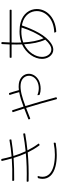

<svg xmlns="http://www.w3.org/2000/svg" viewBox="1018 -1867 904 2980"><g transform="rotate(-90 1470.0 -377.0)"><path d="M580 -428C445 -415 305 -411 148 -415C141 -415 138 -411 139 -405L141 -393C142 -388 145 -385 151 -385C310 -382 453 -386 594 -399C623 -339 658 -279 702 -219C705 -215 709 -214 714 -216L726 -221C732 -224 733 -229 729 -234C688 -290 655 -346 626 -403C711 -411 795 -423 883 -438C888 -439 891 -442 890 -448L889 -460C888 -466 885 -469 879 -468C790 -452 702 -440 612 -431C582 -494 559 -557 539 -621C623 -628 704 -638 790 -652C795 -653 797 -656 796 -662L795 -674C794 -680 791 -683 785 -682C703 -667 619 -656 531 -649C516 -700 504 -752 493 -803C492 -808 489 -810 483 -809L469 -808C463 -807 461 -803 462 -798C474 -747 486 -696 501 -646C397 -639 285 -636 161 -639C154 -639 151 -635 152 -629L154 -617C155 -612 158 -609 164 -609C293 -608 403 -611 509 -618C528 -554 551 -491 580 -428ZM194 -235C188 -212 184 -190 184 -168C184 -75 247 0 380 33C428 45 487 52 555 52C611 52 673 47 737 36C742 35 745 32 745 27L746 13C747 7 743 4 737 5C676 17 616 23 559 23C496 23 438 16 391 5C282 -22 216 -81 216 -169C216 -189 219 -211 227 -235C229 -242 226 -246 219 -245L204 -243C199 -242 196 -240 194 -235Z M1431 55 1444 51C1449 49 1451 45 1450 40C1411 -105 1364 -273 1314 -435C1445 -484 1561 -520 1655 -508C1739 -498 1784 -441 1784 -380C1784 -333 1757 -283 1698 -252C1671 -238 1633 -227 1591 -227C1559 -227 1526 -233 1492 -246C1491 -246 1489 -247 1488 -247C1485 -247 1482 -245 1482 -241C1482 -240 1483 -239 1483 -238L1486 -222C1487 -217 1489 -214 1494 -212C1522 -202 1553 -198 1583 -198C1631 -198 1678 -209 1711 -226C1781 -263 1815 -324 1815 -381C1815 -454 1761 -524 1659 -537C1628 -541 1595 -540 1561 -536C1547 -592 1529 -644 1517 -683C1515 -689 1511 -691 1505 -689L1493 -686C1487 -685 1485 -681 1487 -675C1500 -637 1516 -584 1530 -531C1460 -519 1385 -494 1305 -464C1287 -522 1268 -579 1250 -634C1248 -640 1244 -642 1239 -641L1226 -637C1220 -636 1218 -632 1220 -626C1238 -570 1257 -512 1276 -453C1223 -433 1169 -411 1113 -390C1107 -388 1105 -384 1107 -379L1112 -366C1114 -361 1118 -359 1124 -361C1180 -382 1233 -404 1285 -424C1335 -260 1384 -93 1420 48C1421 54 1425 56 1431 55Z M2454 24 2463 38C2465 43 2469 45 2474 44C2706 27 2820 -118 2820 -258C2820 -367 2749 -473 2611 -509C2572 -520 2523 -526 2472 -526C2415 -526 2355 -518 2300 -498C2298 -547 2298 -598 2300 -649H2800C2806 -649 2809 -652 2809 -658V-670C2809 -676 2806 -679 2800 -679H2301C2302 -718 2304 -758 2307 -797C2308 -803 2305 -806 2299 -806L2285 -807C2279 -807 2276 -804 2276 -798C2274 -758 2272 -718 2270 -679H2072C2066 -679 2063 -676 2063 -670V-658C2063 -652 2066 -649 2072 -649H2270C2268 -594 2269 -539 2271 -487C2131 -423 2046 -293 2046 -177C2046 -136 2057 -97 2080 -63C2109 -21 2149 -2 2189 -2C2220 -2 2252 -13 2281 -32C2415 -118 2502 -309 2565 -489C2577 -487 2588 -485 2599 -482C2725 -450 2788 -356 2788 -258C2788 -130 2679 4 2461 13C2454 13 2451 18 2454 24ZM2366 -153C2326 -241 2308 -350 2301 -468C2353 -488 2413 -498 2472 -498C2492 -498 2513 -496 2533 -494C2494 -370 2437 -244 2366 -153ZM2344 -126C2318 -97 2290 -72 2261 -54C2239 -40 2215 -32 2192 -32C2161 -32 2130 -46 2106 -80C2086 -108 2077 -142 2077 -178C2077 -276 2146 -392 2273 -455C2280 -332 2301 -219 2344 -126Z"/></g></svg>

Font: LINE Seed JP_OTF Thin
Style: Regular
Weight: 250
Designer: LY Corporation & Fontrix & Fontworks
Version: Version 1.007